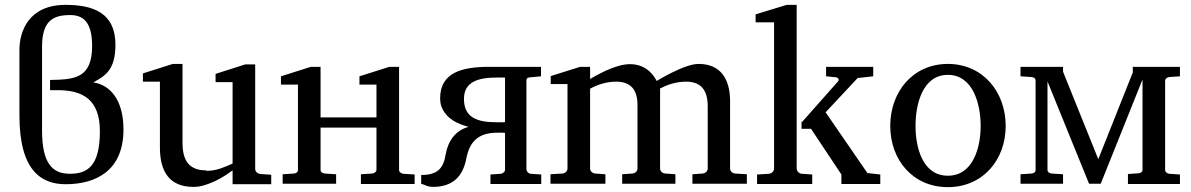

<svg xmlns="http://www.w3.org/2000/svg" viewBox="-20 -757 4900 790"><path d="M186 -386H217C321 -386 391 -347 391 -217C391 -70 337 -42 267 -42C195 -42 153 -86 153 -220V-565C153 -675 202 -695 269 -695C321 -695 359 -668 359 -568C359 -433 285 -430 186 -428ZM364 -418C410 -444 455 -466 455 -573C455 -703 365 -737 250 -737C98 -737 60 -628 60 -552V-281C60 -55 150 1 250 1C374 1 488 -54 488 -224C488 -349 431 -408 364 -418Z M828 -56C757 -56 731 -98 731 -169V-494H691L568 -455V-421H638V-150C638 -50 678 12 776 12C791 12 806 10 821 5C865 -8 905 -32 937 -56V1H1096V-38L1052 -41C1041 -42 1030 -50 1030 -62V-492H989L867 -453V-419H937V-84C907 -71 873 -54 830 -54Z M1465 0H1686V-39L1639 -42C1631 -43 1622 -49 1622 -57V-425V-482H1582L1459 -443V-409H1529V-274H1299V-425V-482H1259L1136 -443V-409H1206V-57C1206 -49 1199 -44 1190 -43L1143 -40V-1H1363V-40L1316 -43C1307 -44 1299 -49 1299 -58V-232H1529V-58C1529 -50 1520 -44 1512 -43L1465 -40Z M2146 -58V-424C2146 -436 2151 -438 2163 -439L2206 -443V-482H1992C1884 -482 1791 -460 1791 -353C1791 -336 1794 -321 1801 -308C1821 -268 1860 -248 1908 -235C1855 -221 1824 -178 1814 -123C1805 -64 1780 -37 1713 -37V0C1716 0 1719 1 1722 2C1734 7 1744 12 1761 12C1844 12 1885 -32 1899 -106C1912 -172 1946 -211 2026 -211H2044C2050 -211 2055 -211 2058 -210V-58C2058 -50 2049 -43 2041 -42L1998 -39V0H2207V-39L2164 -42C2156 -42 2147 -50 2147 -58ZM2025 -438H2058V-255C2056 -254 2053 -254 2050 -254H2022C1944 -254 1889 -273 1889 -350C1889 -422 1950 -438 2025 -438Z M2855 -494C2842 -494 2827 -491 2811 -486C2765 -471 2719 -446 2682 -424C2663 -461 2628 -493 2572 -493C2559 -493 2545 -491 2530 -487C2485 -475 2444 -453 2408 -432V-482H2367L2246 -444V-411H2315V-64C2315 -52 2305 -44 2294 -43L2245 -40V-1H2471V-40L2429 -43C2418 -44 2408 -52 2408 -64V-392C2435 -407 2473 -421 2515 -421C2577 -421 2603 -386 2603 -325V-64C2603 -52 2593 -44 2582 -43L2540 -40V-1H2759V-40L2717 -43C2706 -44 2696 -52 2696 -64V-393C2725 -408 2761 -421 2803 -421C2867 -421 2892 -383 2892 -319V-64C2892 -52 2882 -44 2871 -43L2829 -40V-1H3053V-40L3005 -43C2994 -44 2984 -52 2984 -64V-341C2984 -430 2946 -494 2855 -494Z M3278 -256V-227H3317L3442 -39V0H3602V-39L3549 -45L3377 -295L3509 -436L3573 -443V-482H3379V-443L3420 -439C3428 -438 3435 -429 3428 -422L3281 -256ZM3258 -227V-256V-737H3217L3089 -698V-665H3165V-64C3165 -52 3155 -43 3144 -42L3095 -39V0H3322V-39L3279 -42C3268 -43 3258 -52 3258 -64Z M4015 -239C4015 -150 3984 -34 3880 -34C3776 -34 3747 -150 3747 -239C3747 -328 3776 -449 3880 -449C3984 -449 4015 -328 4015 -239ZM4118 -239C4118 -379 4024 -494 3880 -494C3736 -494 3643 -379 3643 -239C3643 -99 3736 13 3880 13C4024 13 4118 -99 4118 -239Z M4621 0H4835V-39L4791 -42C4783 -43 4774 -49 4774 -57V-425C4774 -433 4783 -439 4791 -440L4835 -443V-482H4641V-459L4499 -102L4354 -462V-482H4179V-443L4225 -440C4235 -439 4241 -434 4241 -425V-57C4241 -49 4234 -44 4225 -43L4179 -40V-1H4354V-40L4307 -43C4298 -44 4290 -49 4290 -58V-422L4461 -1H4509L4681 -430V-58C4681 -50 4674 -45 4665 -44L4621 -41Z"/></svg>

Font: Veleka
Style: Regular
Weight: 400
Designer: Stefan Peev, Context Ltd, 2016; SIL International, 1997-2014.
Foundry: Stefan Peev, Context Ltd, 2016
Version: Version 1.000